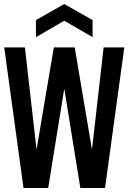

<svg xmlns="http://www.w3.org/2000/svg" viewBox="-20 -936 640 956"><path d="M97 0 1 -700H104L162 -191L248 -700H352L438 -191L496 -700H599L503 0H380L300 -495L220 0ZM159 -751V-836L300 -916L441 -836V-751L303 -831H297Z"/></svg>

Font: DM Mono Medium
Style: Regular
Weight: 500
Designer: Colophon Foundry
Foundry: Colophon Foundry
Version: Version 1.000; ttfautohint (v1.8.2.53-6de2)